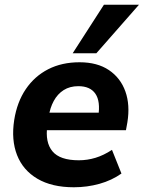

<svg xmlns="http://www.w3.org/2000/svg" viewBox="-20 -780 607 811"><path d="M292 11Q199 11 138 -25Q77 -61 52 -125Q27 -189 40 -273Q52 -349 89 -403.5Q126 -458 183.5 -487.5Q241 -517 316 -517Q391 -517 440 -484Q489 -451 509.5 -394Q530 -337 518 -263L512 -230H158L169 -304H415L395 -288Q405 -352 383 -384Q361 -416 311 -416Q275 -416 249 -399.5Q223 -383 207 -353.5Q191 -324 186 -288L180 -249Q170 -179 201.5 -141Q233 -103 313 -103Q349 -103 383.5 -113.5Q418 -124 453 -147L493 -47Q452 -18 400 -3.5Q348 11 292 11ZM287 -555 419 -760H567L387 -555Z"/></svg>

Font: Mulish ExtraLight ExtraBold
Style: Italic
Weight: 800
Italic angle: -9°
Version: Version 3.603